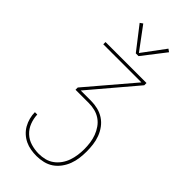

<svg xmlns="http://www.w3.org/2000/svg" viewBox="-295 -1025 1090 1090"><g transform="rotate(45 250.0 -480.5)"><path d="M252 0Q229 0 205.5 -4Q182 -8 161 -18Q140 -28 122.5 -44Q105 -60 93.5 -80.5Q82 -101 76 -124Q70 -147 70 -170H89Q90 -139 101.5 -109Q113 -79 136 -57.5Q159 -36 190 -27Q221 -18 252 -18Q277 -18 301 -24Q325 -30 345 -44.5Q365 -59 379.5 -79.5Q394 -100 402 -123Q410 -146 413.5 -170.5Q417 -195 417 -220Q417 -220 417 -220Q417 -220 417 -220Q417 -245 413.5 -270Q410 -295 401.5 -318Q393 -341 378.5 -362Q364 -383 343.5 -397Q323 -411 299 -417Q275 -423 250 -423H143V-441L378 -717H72V-735H401V-717L167 -441H250Q277 -441 304 -434.5Q331 -428 354 -413Q377 -398 393.5 -375.5Q410 -353 419.5 -327.5Q429 -302 432.5 -274.5Q436 -247 436 -220Q436 -193 432.5 -166Q429 -139 419.5 -113.5Q410 -88 393.5 -65.5Q377 -43 355 -28Q333 -13 306 -6.5Q279 0 252 0ZM239 -811 132 -949 149 -961 250 -825 351 -961 368 -949 261 -811Z"/></g></svg>

Font: Iosevka SS04 Thin
Style: Regular
Weight: 100
Monospace: yes
Designer: Belleve Invis
Foundry: Belleve Invis
Version: Version 19.0.0; ttfautohint (v1.8.4)